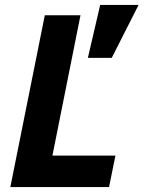

<svg xmlns="http://www.w3.org/2000/svg" viewBox="-20 -760 583 780"><path d="M423 0H22L162 -698H307L193 -128H449ZM543 -740 434 -525H337L387 -740Z"/></svg>

Font: IBM Plex Sans Var
Style: Italic
Weight: 400
Italic angle: -11.31°
Designer: Mike Abbink, Paul van der Laan, Pieter van Rosmalen
Foundry: Bold Monday
Version: Version 1.001